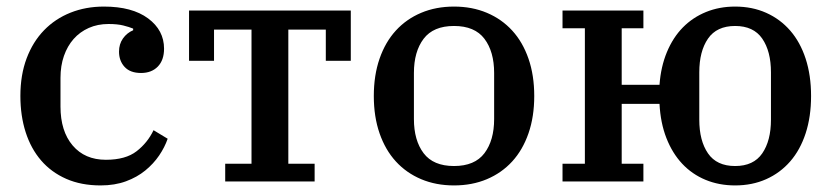

<svg xmlns="http://www.w3.org/2000/svg" viewBox="-20 -552 2529 584"><path d="M286 12Q227 12 181.5 -8Q136 -28 105 -64Q74 -100 58 -150Q42 -200 42 -260Q42 -324 61 -374.5Q80 -425 114 -460Q148 -495 194.5 -513.5Q241 -532 296 -532Q382 -532 430.5 -496Q479 -460 479 -404Q479 -369 460 -349.5Q441 -330 409 -330Q376 -330 359 -348.5Q342 -367 342 -395Q342 -418 354 -435Q366 -452 385 -460V-465Q373 -470 355 -474.5Q337 -479 310 -479Q277 -479 250 -467Q223 -455 204 -433.5Q185 -412 174.5 -382Q164 -352 164 -315V-228Q164 -153 201 -109.5Q238 -66 302 -66Q362 -66 395.5 -92Q429 -118 447 -156L490 -130Q481 -104 464 -79Q447 -54 422 -33.5Q397 -13 363 -0.5Q329 12 286 12Z M665 -54H745V-462H631V-367H555V-520H1047V-367H971V-462H857V-54H937V0H665Z M1361 -47Q1424 -47 1453.5 -86Q1483 -125 1483 -190V-330Q1483 -395 1453.5 -434Q1424 -473 1361 -473Q1298 -473 1268.5 -434Q1239 -395 1239 -330V-190Q1239 -125 1268.5 -86Q1298 -47 1361 -47ZM1361 12Q1306 12 1261 -7Q1216 -26 1184 -61Q1152 -96 1134.5 -146.5Q1117 -197 1117 -260Q1117 -323 1134.5 -373.5Q1152 -424 1184 -459Q1216 -494 1261 -513Q1306 -532 1361 -532Q1416 -532 1461 -513Q1506 -494 1538 -459Q1570 -424 1587.5 -373.5Q1605 -323 1605 -260Q1605 -197 1587.5 -146.5Q1570 -96 1538 -61Q1506 -26 1461 -7Q1416 12 1361 12Z M2216 12Q2167 12 2126 -5Q2085 -22 2055 -54Q2025 -86 2007 -132Q1989 -178 1986 -236H1871V-54H1937V0H1691V-54H1759V-466H1691V-520H1937V-466H1871V-294H1986Q1990 -349 2008.5 -393.5Q2027 -438 2057 -468.5Q2087 -499 2127.5 -515.5Q2168 -532 2216 -532Q2268 -532 2310.5 -513Q2353 -494 2383.5 -459Q2414 -424 2430.5 -373.5Q2447 -323 2447 -260Q2447 -197 2430.5 -146.5Q2414 -96 2383.5 -61Q2353 -26 2310.5 -7Q2268 12 2216 12ZM2216 -47Q2272 -47 2298.5 -85.5Q2325 -124 2325 -188V-332Q2325 -396 2298.5 -434.5Q2272 -473 2216 -473Q2160 -473 2133.5 -434.5Q2107 -396 2107 -332V-188Q2107 -124 2133.5 -85.5Q2160 -47 2216 -47Z"/></svg>

Font: IBM Plex Serif Medm
Style: Regular
Weight: 500
Designer: Mike Abbink, Paul van der Laan, Pieter van Rosmalen
Foundry: Bold Monday
Version: Version 3.001